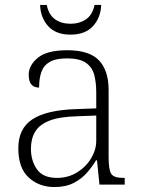

<svg xmlns="http://www.w3.org/2000/svg" viewBox="-20 -746 572 776"><path d="M200 10Q138 10 96 -28.5Q54 -67 54 -147Q54 -226 110.5 -263.5Q167 -301 286 -305L369 -308V-372Q369 -412 361 -443Q353 -474 327.5 -492Q302 -510 251 -510Q205 -510 180.5 -495.5Q156 -481 147 -454.5Q138 -428 138 -392Q96 -392 96 -444Q96 -482 133 -512.5Q170 -543 252 -543Q341 -543 380 -502Q419 -461 419 -382V-111Q419 -60 429.5 -43.5Q440 -27 478 -27H484V0H382L372 -98H368Q354 -74 332.5 -49Q311 -24 278.5 -7Q246 10 200 10ZM210 -27Q256 -27 292 -49.5Q328 -72 348.5 -106.5Q369 -141 369 -177V-279L290 -276Q219 -274 179 -258Q139 -242 122 -213.5Q105 -185 105 -145Q105 -96 129.5 -61.5Q154 -27 210 -27ZM265 -606Q206 -606 175 -640Q144 -674 142 -726H169Q177 -686 202.5 -668Q228 -650 265 -650Q301 -650 327.5 -668Q354 -686 362 -726H389Q387 -674 355.5 -640Q324 -606 265 -606Z"/></svg>

Font: Noto Serif Tibetan ExtraLight
Style: Regular
Weight: 200
Designer: Monotype Design Team
Foundry: Monotype Imaging Inc.
Version: Version 2.103; ttfautohint (v1.8.4.7-5d5b)